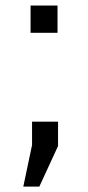

<svg xmlns="http://www.w3.org/2000/svg" viewBox="-20 -547 320 696"><path d="M190.4 -17.6 122.6 129.4H64.5L96.2 -21.5V-106H190.4ZM188.5 -428.2H90.8V-526.9H188.5Z"/></svg>

Font: Ufes Sans
Style: Regular
Weight: 400
Designer: Ricardo Esteves, Filipe Motta, Cassio Ferreira, Ana Quintelato & Breno Mello
Foundry: ProDesignUfes - Ricardo Esteves, Filipe Motta, Cassio Ferreira, Ana Quintelato & Breno Mello (This is a derivative work,
Version: Version 2.0